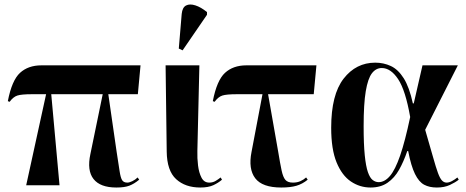

<svg xmlns="http://www.w3.org/2000/svg" viewBox="-20 -828 2084 858"><path d="M97 0 186 -407H123Q76 -407 57.5 -401Q39 -395 23 -373L15 -376Q33 -469 69.5 -502.5Q106 -536 165 -536H608L596 -407H464L501 -151Q510 -93 514.5 -63Q519 -33 526 -22.5Q533 -12 549 -12Q558 -12 571.5 -18.5Q585 -25 595 -35L602 -25Q579 -6 557.5 2Q536 10 500 10Q428 10 398 -28Q368 -66 384 -140L439 -407H209L246 0Z M875 10Q808 10 767 -27.5Q726 -65 725 -151L720 -536H871L862 -154Q861 -121 865 -88.5Q869 -56 880.5 -34Q892 -12 915 -12Q931 -12 943.5 -19.5Q956 -27 966 -35L972 -25Q956 -11 933.5 -0.5Q911 10 875 10ZM796 -603 779 -611 792 -766Q795 -795 811.5 -803.5Q828 -812 853 -804Q878 -796 905 -774V-762Z M1237 10Q1152 10 1120.5 -31.5Q1089 -73 1104 -149L1153 -407H1039Q992 -407 973.5 -401Q955 -395 939 -373L931 -376Q949 -469 985.5 -502.5Q1022 -536 1081 -536H1394L1382 -407H1178L1223 -151Q1232 -96 1238.5 -66Q1245 -36 1255.5 -24Q1266 -12 1289 -12Q1308 -12 1322.5 -18.5Q1337 -25 1348 -35L1355 -25Q1332 -6 1305 2Q1278 10 1237 10Z M1636 10Q1588 10 1548 -17Q1508 -44 1484 -102.5Q1460 -161 1460 -257Q1460 -405 1515.5 -476.5Q1571 -548 1657 -548Q1694 -548 1726.5 -533Q1759 -518 1784 -478.5Q1809 -439 1825 -366H1829L1868 -536H2026L1880 -248Q1902 -173 1915 -126.5Q1928 -80 1937 -55.5Q1946 -31 1955 -21.5Q1964 -12 1976 -12Q1987 -12 2000 -19Q2013 -26 2024 -35L2030 -25Q2015 -13 1990.5 -1.5Q1966 10 1932 10Q1899 10 1875.5 -2.5Q1852 -15 1834.5 -50.5Q1817 -86 1804 -153H1800Q1784 -106 1763.5 -69.5Q1743 -33 1712 -11.5Q1681 10 1636 10ZM1672 -14Q1699 -14 1722.5 -41.5Q1746 -69 1768 -132.5Q1790 -196 1813 -305Q1792 -425 1759 -474.5Q1726 -524 1686 -524Q1660 -524 1642 -500.5Q1624 -477 1614.5 -420.5Q1605 -364 1605 -264Q1605 -184 1610 -134.5Q1615 -85 1624 -59Q1633 -33 1645.5 -23.5Q1658 -14 1672 -14Z"/></svg>

Font: Noto Serif Display SemiCondensed
Style: Bold
Weight: 700
Width: 4
Designer: Monotype Design Team
Foundry: Monotype Imaging Inc.
Version: Version 2.009